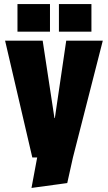

<svg xmlns="http://www.w3.org/2000/svg" viewBox="-20 -775 531 945"><path d="M339 0 311 126 135 150 163 0H139L5 -575H190L248 -194H250L306 -575H486ZM66 -755H226V-619H66ZM270 -755H430V-619H270Z"/></svg>

Font: Protest Strike
Style: Regular
Weight: 400
Designer: Octavio Pardo
Foundry: Ashler Design
Version: Version 2.005; ttfautohint (v1.8.4.7-5d5b)